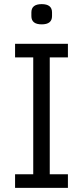

<svg xmlns="http://www.w3.org/2000/svg" viewBox="-20 -910 402 930"><path d="M53 0V-66H141V-632H53V-698H309V-632H221V-66H309V0ZM182 -792Q132 -792 132 -832V-850Q132 -890 182 -890Q232 -890 232 -850V-832Q232 -792 182 -792Z"/></svg>

Font: IBM Plex Sans Condensed
Style: Regular
Weight: 400
Width: 3
Designer: Mike Abbink, Paul van der Laan, Pieter van Rosmalen
Foundry: Bold Monday
Version: Version 1.1